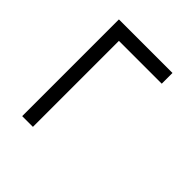

<svg xmlns="http://www.w3.org/2000/svg" viewBox="-34 -564 619 619"><g transform="rotate(-45 275.5 -255.0)"><path d="M502 -377V-132.8H453.1V-328.1H61V-377Z"/></g></svg>

Font: CAA NEO Sans Light
Style: Italic
Weight: 300
Italic angle: -12°
Version: Version 1.10